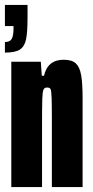

<svg xmlns="http://www.w3.org/2000/svg" viewBox="-20 -761 380 781"><path d="M35 -646V-655H0V-741H92V-690Q92 -630 86 -601Q80 -572 61 -559.5Q42 -547 0 -547V-590Q20 -590 27.5 -602.5Q35 -615 35 -646ZM26 -510H146L150 -453H159Q174 -518 239 -518Q272 -518 288 -503.5Q304 -489 310 -456Q316 -423 316 -360V0H191V-277Q191 -330 190 -361.5Q189 -393 185.5 -399Q182 -405 171 -405Q161 -405 157 -396.5Q153 -388 152 -358Q151 -328 151 -244V0H26Z"/></svg>

Font: Saira Ultra Condensed Black
Style: Regular
Weight: 900
Width: 1
Designer: Hector Gatti with collaboration of the Omnibus-Type team
Foundry: Omnibus-Type
Version: Version 1.001; ttfautohint (v1.8)